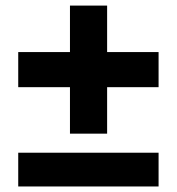

<svg xmlns="http://www.w3.org/2000/svg" viewBox="-20 -675 639 694"><path d="M367.2 -654.8V-486.8H553.2V-359.9H367.2V-191.9H232.9V-359.9H45.9V-486.8H232.9V-654.8ZM45.9 -1V-123H553.2V-1Z"/></svg>

Font: Human Sans Black
Style: Regular
Weight: 800
Designer: Tim Radville
Foundry: Continuum
Version: Version 1.000;FEAKit 1.0